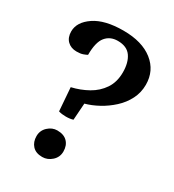

<svg xmlns="http://www.w3.org/2000/svg" viewBox="-164 -748 771 853"><g transform="rotate(30 221.0 -321.5)"><path d="M186 -196Q165 -196 149 -201L140 -320Q184 -330 222.5 -351.5Q261 -373 284.5 -408Q308 -443 308 -493Q308 -543 287 -573Q266 -603 219 -603Q180 -603 157.5 -575.5Q135 -548 135 -483Q128 -479 115.5 -474.5Q103 -470 83 -470Q54 -470 36 -487.5Q18 -505 18 -536Q18 -584 70.5 -619.5Q123 -655 218 -655Q314 -655 369 -611.5Q424 -568 424 -496Q424 -456 406.5 -421.5Q389 -387 359.5 -360Q330 -333 296 -314.5Q262 -296 229 -287L223 -201Q208 -196 186 -196ZM185 12Q152 12 134.5 -7Q117 -26 117 -56Q117 -85 138 -104.5Q159 -124 185 -124Q219 -124 237 -105.5Q255 -87 255 -56Q255 -27 233.5 -7.5Q212 12 185 12Z"/></g></svg>

Font: Petrona
Style: Bold
Weight: 700
Designer: Ringo R. Seeber
Foundry: Ringo R. Seeber
Version: Version 2.001; ttfautohint (v1.8.3)